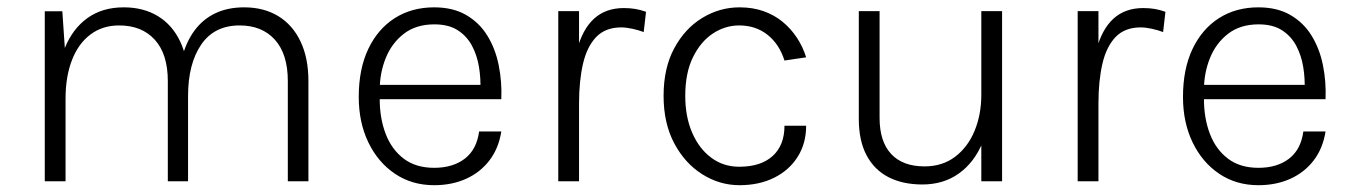

<svg xmlns="http://www.w3.org/2000/svg" viewBox="-20 -506 3774 536"><path d="M783.5 0V-279.5Q783.5 -355 747.5 -395Q711.5 -435 649 -435Q578 -435 541.5 -381.2Q505 -327.5 505 -238H475.5Q475.5 -296.5 487.5 -342.8Q499.5 -389 523 -420.8Q546.5 -452.5 581.2 -469Q616 -485.5 661.5 -485.5Q716.5 -485.5 756.8 -461Q797 -436.5 819 -390.2Q841 -344 841 -279.5V0ZM105 0V-474.5H154L161 -372Q182.5 -425.5 224 -455.5Q265.5 -485.5 325.5 -485.5Q380.5 -485.5 420.8 -461Q461 -436.5 483 -390.2Q505 -344 505 -279.5V0H448.5V-279.5Q448.5 -355 412.2 -395Q376 -435 312.5 -435Q266 -435 232.2 -409.5Q198.5 -384 180.8 -338Q163 -292 163 -230.5V0Z M1192 11Q1130 11 1082.8 -20.8Q1035.5 -52.5 1008.5 -108.2Q981.5 -164 981.5 -235.5Q981.5 -313.5 1008.2 -369.5Q1035 -425.5 1082.2 -455.5Q1129.5 -485.5 1192 -485.5Q1244.5 -485.5 1281.2 -464.2Q1318 -443 1340.5 -406.5Q1363 -370 1372.2 -324Q1381.5 -278 1379.5 -229H1029V-269H1344L1321 -254Q1322.5 -286.5 1317.2 -318.8Q1312 -351 1297.8 -378Q1283.5 -405 1258 -421.5Q1232.5 -438 1192.5 -438Q1141.5 -438 1107.5 -411.8Q1073.5 -385.5 1056.8 -343.8Q1040 -302 1040 -254.5V-230Q1040 -175.5 1056.8 -132Q1073.5 -88.5 1107.2 -63Q1141 -37.5 1192 -37.5Q1244.5 -37.5 1277.8 -63.2Q1311 -89 1317.5 -139H1379.5Q1372 -91.5 1346.2 -58Q1320.5 -24.5 1281 -6.8Q1241.5 11 1192 11Z M1538.5 0V-475H1596.5V0ZM1575 -217.5Q1575 -306.5 1590.5 -365.5Q1606 -424.5 1638.5 -454Q1671 -483.5 1721.5 -483.5Q1739 -483.5 1753.8 -481Q1768.5 -478.5 1783.5 -473L1777 -416.5Q1762.5 -422 1745 -425.8Q1727.5 -429.5 1714.5 -429.5Q1670 -429.5 1644.2 -402.5Q1618.5 -375.5 1607.5 -327.8Q1596.5 -280 1596.5 -217.5Z M2044.5 11Q1989 11 1940.5 -19.5Q1892 -50 1862.2 -106Q1832.5 -162 1832.5 -238.5Q1832.5 -316 1862.2 -371.2Q1892 -426.5 1940.5 -456Q1989 -485.5 2044.5 -485.5Q2081.5 -485.5 2111.8 -474.8Q2142 -464 2165.2 -444.8Q2188.5 -425.5 2205 -400.2Q2221.5 -375 2230.5 -346L2170 -337Q2155.5 -383 2122.5 -409Q2089.5 -435 2043.5 -435Q2004.5 -435 1970.2 -412.5Q1936 -390 1914.5 -346.2Q1893 -302.5 1893 -238.5Q1893 -180.5 1912.2 -135.8Q1931.5 -91 1965.5 -65.8Q1999.5 -40.5 2043.5 -40.5Q2104 -40.5 2137 -70.5Q2170 -100.5 2170 -155H2230.5Q2230.5 -106 2207 -68.5Q2183.5 -31 2141.5 -10Q2099.5 11 2044.5 11Z M2719.5 -475H2777.5V0H2719.5ZM2377.5 -475H2435.5V-177Q2435.5 -111 2467.8 -76.2Q2500 -41.5 2561 -41.5Q2611 -41.5 2646.5 -68.5Q2682 -95.5 2700.8 -141Q2719.5 -186.5 2719.5 -241.5H2747Q2747 -165.5 2723.5 -109Q2700 -52.5 2657 -21.8Q2614 9 2555 9Q2500 9 2460.2 -11.5Q2420.5 -32 2399 -72.8Q2377.5 -113.5 2377.5 -174Z M2988.5 0V-475H3046.5V0ZM3025 -217.5Q3025 -306.5 3040.5 -365.5Q3056 -424.5 3088.5 -454Q3121 -483.5 3171.5 -483.5Q3189 -483.5 3203.8 -481Q3218.5 -478.5 3233.5 -473L3227 -416.5Q3212.5 -422 3195 -425.8Q3177.5 -429.5 3164.5 -429.5Q3120 -429.5 3094.2 -402.5Q3068.5 -375.5 3057.5 -327.8Q3046.5 -280 3046.5 -217.5Z M3493 11Q3431 11 3383.8 -20.8Q3336.5 -52.5 3309.5 -108.2Q3282.5 -164 3282.5 -235.5Q3282.5 -313.5 3309.2 -369.5Q3336 -425.5 3383.2 -455.5Q3430.5 -485.5 3493 -485.5Q3545.5 -485.5 3582.2 -464.2Q3619 -443 3641.5 -406.5Q3664 -370 3673.2 -324Q3682.5 -278 3680.5 -229H3330V-269H3645L3622 -254Q3623.5 -286.5 3618.2 -318.8Q3613 -351 3598.8 -378Q3584.5 -405 3559 -421.5Q3533.5 -438 3493.5 -438Q3442.5 -438 3408.5 -411.8Q3374.5 -385.5 3357.8 -343.8Q3341 -302 3341 -254.5V-230Q3341 -175.5 3357.8 -132Q3374.5 -88.5 3408.2 -63Q3442 -37.5 3493 -37.5Q3545.5 -37.5 3578.8 -63.2Q3612 -89 3618.5 -139H3680.5Q3673 -91.5 3647.2 -58Q3621.5 -24.5 3582 -6.8Q3542.5 11 3493 11Z"/></svg>

Font: Karla Light
Style: Regular
Weight: 300
Designer: Jonathan Pinhorn
Version: Version 2.004;gftools[0.9.33]